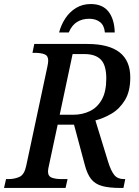

<svg xmlns="http://www.w3.org/2000/svg" viewBox="-40 -932 690 952"><path d="M-20 0 -10 -44H2Q32 -44 56.5 -55Q81 -66 90 -110L195 -602Q197 -611 198 -619Q199 -627 199 -632Q199 -656 180.5 -663Q162 -670 133 -670H121L130 -714H393Q606 -714 606 -548Q606 -479 579.5 -435.5Q553 -392 513 -368.5Q473 -345 433 -335L496 -130Q510 -85 526.5 -64.5Q543 -44 574 -44H581L572 0H559Q502 0 467 -9.5Q432 -19 412 -44Q392 -69 380 -116L327 -314H246L203 -113Q198 -92 198 -82Q198 -58 217 -51Q236 -44 265 -44H295L285 0ZM323 -363Q368 -363 405.5 -381Q443 -399 465 -438.5Q487 -478 487 -543Q487 -609 460 -636.5Q433 -664 378 -664H320L256 -363ZM253 -771Q263 -809 284 -841Q305 -873 337 -892.5Q369 -912 410 -912Q468 -912 497.5 -875Q527 -838 529 -771H480Q477 -806 456 -822.5Q435 -839 402 -839Q368 -839 342 -823Q316 -807 301 -771Z"/></svg>

Font: Noto Serif SemiCondensed Medium
Style: Italic
Weight: 500
Width: 4
Italic angle: -12°
Designer: Monotype Design Team
Foundry: Monotype Imaging Inc.
Version: Version 2.013